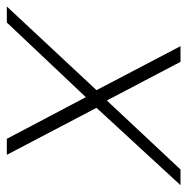

<svg xmlns="http://www.w3.org/2000/svg" viewBox="-38 -548 561 576"><g transform="rotate(90 243.0 -260.5)"><path d="M141 -521 257 -300 464 -521H511L279 -269L420 0H372L247 -237L23 0H-25L226 -269L94 -521Z"/></g></svg>

Font: TypoPRO Montserrat
Style: Italic
Weight: 275
Italic angle: -11.3°
Designer: Julieta Ulanovsky
Foundry: Julieta Ulanovsky
Version: Version 6.001